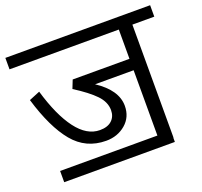

<svg xmlns="http://www.w3.org/2000/svg" viewBox="-137 -775 980 931"><g transform="rotate(-20 353.5 -310.0)"><path d="M727 -583H614V0H613V22H42V-36H544V-373H345Q445 -307 445 -226Q445 -168 403.5 -132.5Q362 -97 303 -97Q199 -97 133.5 -176Q68 -255 22 -409L78 -432Q117 -299 171 -227.5Q225 -156 292 -156Q332 -156 353.5 -176Q375 -196 375 -229Q375 -271 340 -307.5Q305 -344 234 -389L251 -432H544V-583H-20V-642H727Z"/></g></svg>

Font: Martel Sans Light
Style: Regular
Weight: 300
Designer: Dan Reynolds and Mathieu Réguer
Foundry: Dan Reynolds and Mathieu Réguer
Version: Version 1.002; ttfautohint (v1.1) -l 5 -r 5 -G 72 -x 0 -D la